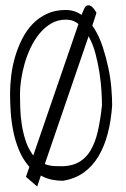

<svg xmlns="http://www.w3.org/2000/svg" viewBox="-20 -675 472 718"><path d="M288.1 -627Q291 -633.8 294.9 -642.6Q298.8 -651.4 305.2 -654.3Q311.5 -657.2 320.3 -652.3Q329.1 -647.5 340.8 -627L325.2 -579.1Q329.1 -574.2 332 -569.3Q351.6 -538.1 364.3 -499Q377 -460 385.3 -420.4Q393.6 -380.9 396.5 -344.2Q399.4 -307.6 399.4 -281.2Q395.5 -223.6 382.8 -175.3Q370.1 -127 348.1 -90.3Q326.2 -53.7 293.9 -30.3Q261.7 -6.8 215.8 1Q171.9 1 140.6 -14.6L132.8 -18.6L119.1 22.5L77.1 -13.7L89.8 -50.8L85.9 -55.7Q64.5 -81.1 50.8 -114.3Q37.1 -147.5 29.8 -183.6Q22.5 -219.7 20 -256.3Q17.6 -293 17.6 -324.2Q17.6 -356.4 22 -392.6Q26.4 -428.7 36.6 -463.4Q46.9 -498 63 -529.8Q79.1 -561.5 102.1 -585.4Q125 -609.4 155.8 -623.5Q186.5 -637.7 225.6 -637.7Q258.8 -637.7 285.2 -619.1ZM54.7 -324.2Q54.7 -300.8 55.7 -271.5Q56.6 -242.2 61 -212.4Q65.4 -182.6 74.2 -153.8Q83 -125 97.7 -103.5Q100.6 -97.7 104.5 -93.8L273.4 -585Q253.9 -601.6 226.6 -601.6Q196.3 -601.6 171.9 -587.4Q147.5 -573.2 128.4 -550.3Q109.4 -527.3 95.2 -498Q81.1 -468.8 72.3 -438Q63.5 -407.2 59.1 -377.4Q54.7 -347.7 54.7 -324.2ZM191.4 -53.7Q238.3 -50.8 268.6 -65.4Q298.8 -80.1 317.4 -110.4Q335.9 -140.6 345.7 -183.6Q355.5 -226.6 361.3 -281.2Q361.3 -302.7 359.4 -335Q357.4 -367.2 352.1 -402.3Q346.7 -437.5 337.4 -473.1Q328.1 -508.8 312.5 -537.1L311.5 -540L147.5 -61.5Q167 -53.7 191.4 -53.7Z"/></svg>

Font: Annie Use Your Telescope
Style: Regular
Weight: 400
Designer: Kimberly Geswein
Foundry: Kimberly Geswein
Version: Version 1.002 2001